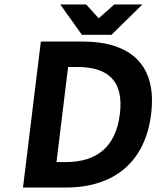

<svg xmlns="http://www.w3.org/2000/svg" viewBox="-20 -840 705 860"><path d="M657 -330C683 -544 572 -654 348 -654H163L83 0H274C492 0 631 -115 657 -330ZM326 -540C464 -540 535 -478 517 -330C499 -180 412 -114 274 -114H233L285 -540ZM366 -820H250L347 -684H479L618 -820H492L422 -758Z"/></svg>

Font: Falling Sky
Style: SeBdObl
Weight: 600
Designer: Paul D. Hunt
Foundry: Adobe Systems Incorporated
Version: Version 1.02